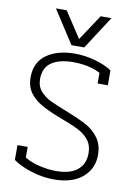

<svg xmlns="http://www.w3.org/2000/svg" viewBox="-97 -943 714 1019"><g transform="rotate(10 260.0 -433.0)"><path d="M120 -881H178L269 -742L361 -881H419L304 -703H235ZM45 -51V-131H100V-74Q129 -55 176.5 -43Q224 -31 270 -31Q345 -31 384.5 -63Q424 -95 424 -153Q424 -193 405.5 -219.5Q387 -246 354.5 -264.5Q322 -283 268 -303Q192 -331 146.5 -355.5Q101 -380 76 -414Q51 -448 51 -498Q51 -579 109.5 -620.5Q168 -662 261 -662Q317 -662 372 -646.5Q427 -631 462 -607V-527H407V-584Q381 -599 342 -607.5Q303 -616 260 -616Q187 -616 144.5 -587.5Q102 -559 102 -498Q102 -458 125 -432Q148 -406 178.5 -391.5Q209 -377 277 -350Q344 -324 384 -301.5Q424 -279 449.5 -243Q475 -207 475 -153Q475 -79 420 -32Q365 15 266 15Q207 15 146.5 -3.5Q86 -22 45 -51Z"/></g></svg>

Font: Pridi ExtraLight
Style: Regular
Weight: 275
Designer: Katatrad Team
Foundry: CadsonDemak
Version: Version 1.001